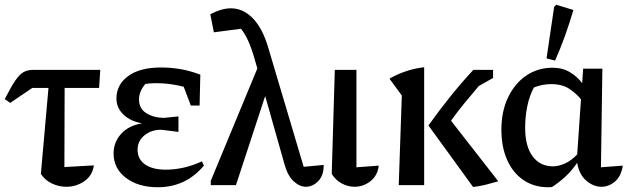

<svg xmlns="http://www.w3.org/2000/svg" viewBox="-30 -779 2651 808"><path d="M13 -346 -10 -362Q16 -413 34 -439.5Q52 -466 69 -475.5Q86 -485 109 -485H392L387 -409H242L241 -76L365 -83Q359 -40 325 -16.5Q291 7 249 7Q218 7 189 -6.5Q160 -20 142 -47L174 -409H106Z M634 9Q552 9 500 -30.5Q448 -70 448 -133Q448 -181 480 -216Q512 -251 568 -260Q520 -268 490 -296.5Q460 -325 460 -364Q460 -423 509.5 -459Q559 -495 647 -495Q687 -495 727 -488.5Q767 -482 813 -465L810 -335H773L743 -414Q684 -429 628 -429Q605 -429 582 -426Q555 -394 555 -361Q555 -321 587 -302Q619 -283 660 -283L721 -289V-224L648 -233Q607 -233 578 -209.5Q549 -186 549 -149Q549 -109 580.5 -87Q612 -65 668 -65Q703 -65 740.5 -73Q778 -81 820 -100L828 -82Q752 9 634 9Z M1248 -77 1332 -85Q1333 -41 1309.5 -17Q1286 7 1257 7Q1231 7 1206 -16Q1181 -39 1168 -85L1086 -375L963 0H857V-18L1053 -491L1041 -532Q1017 -618 984 -658L870 -643L855 -719Q902 -744 942 -744Q993 -744 1034 -702Q1075 -660 1099 -578Z M1366 -47 1379 -485H1470V-75L1564 -82Q1559 -40 1529 -16.5Q1499 7 1462 7Q1435 7 1409 -6.5Q1383 -20 1366 -47Z M1648 0 1661 -377 1609 -448Q1642 -467 1679.5 -479.5Q1717 -492 1755 -496V0ZM1961 8 1773 -251Q1815 -310 1862.5 -369.5Q1910 -429 1962 -485H2045V-451L1985 -417Q1955 -382 1925.5 -346Q1896 -310 1868 -271L2067 -16Q2039 -8 2013.5 -1.5Q1988 5 1961 8Z M2293 8Q2286 9 2277 9Q2217 9 2172.5 -21.5Q2128 -52 2104 -106.5Q2080 -161 2080 -233Q2080 -311 2108.5 -370Q2137 -429 2185.5 -461.5Q2234 -494 2295 -494Q2337 -494 2368 -475.5Q2399 -457 2420 -429L2424 -490H2505L2499 -75L2591 -82Q2584 -37 2558 -15Q2532 7 2501 7Q2467 7 2437 -19Q2407 -45 2399 -94Q2375 -59 2348 -34.5Q2321 -10 2293 8ZM2180 -242Q2180 -163 2211.5 -121Q2243 -79 2297 -79Q2320 -79 2346.5 -90.5Q2373 -102 2399 -129L2415 -361Q2396 -385 2366 -405Q2336 -425 2289 -425Q2253 -425 2217 -411Q2198 -376 2189 -332Q2180 -288 2180 -242ZM2306 -524 2270 -533 2302 -750 2311 -759 2383 -737Q2367 -682 2348 -629Q2329 -576 2306 -524Z"/></svg>

Font: Piazzolla Medium
Style: Regular
Weight: 500
Designer: Juan Pablo del Peral
Foundry: Huerta Tipografica
Version: Version 1.330